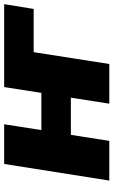

<svg xmlns="http://www.w3.org/2000/svg" viewBox="169 -715 546 924"><g transform="rotate(-90 442.0 -253.0)"><path d="M35 0 115 -506H306L278 -327H457L485 -506H884L861 -364H653L596 0H405L434 -185H255L226 0Z"/></g></svg>

Font: Nunito Sans 7pt Black
Style: Italic
Weight: 900
Italic angle: -9°
Version: Version 3.101;gftools[0.9.27]